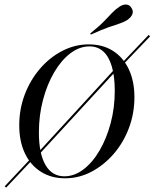

<svg xmlns="http://www.w3.org/2000/svg" viewBox="-20 -779 685 851"><path d="M151.6 -92.7 145.2 -99.2 508.9 -495.2 515.3 -487.9ZM7.3 52.4 0.8 46.8 137.9 -99.2 144.4 -92.7ZM521 -487.9 515.3 -494.4 638.7 -624.2 645.2 -617.7ZM268.5 11.3Q207.3 11.3 161.3 -17.7Q115.3 -46.8 90.3 -99.6Q65.3 -152.4 65.3 -223.4Q65.3 -296 89.9 -360.5Q114.5 -425 157.7 -475Q200.8 -525 256.5 -553.6Q312.1 -582.3 373.4 -582.3Q435.5 -582.3 480.6 -553.6Q525.8 -525 550.8 -472.2Q575.8 -419.4 575.8 -348.4Q575.8 -275.8 551.2 -210.9Q526.6 -146 483.5 -96.4Q440.3 -46.8 385.1 -17.7Q329.8 11.3 268.5 11.3ZM265.3 2.4Q309.7 2.4 350 -28.2Q390.3 -58.9 421.4 -112.1Q452.4 -165.3 470.6 -233.5Q488.7 -301.6 488.7 -376.6Q488.7 -439.5 475.8 -483.9Q462.9 -528.2 437.9 -550.8Q412.9 -573.4 376.6 -573.4Q332.3 -573.4 291.9 -542.7Q251.6 -512.1 220.2 -458.5Q188.7 -404.8 170.6 -336.3Q152.4 -267.7 152.4 -191.9Q152.4 -98.4 181.5 -48Q210.5 2.4 265.3 2.4ZM383.1 -625.8 379.8 -630.6Q420.2 -662.9 441.9 -685.5Q463.7 -708.1 477.4 -722.6Q491.1 -737.1 508.1 -748.4Q524.2 -759.7 539.5 -758.9Q554.8 -758.1 562.9 -743.5Q571.8 -730.6 566.9 -716.9Q562.1 -703.2 545.2 -691.1Q530.6 -681.5 510.9 -675Q491.1 -668.5 460.9 -658.1Q430.6 -647.6 383.1 -625.8Z"/></svg>

Font: Playfair 144pt SemiCondensed
Style: Italic
Weight: 400
Width: 4
Italic angle: -15.6°
Designer: Claus Eggers Sørensen
Foundry: Claus Eggers Sørensen
Version: Version 2.203